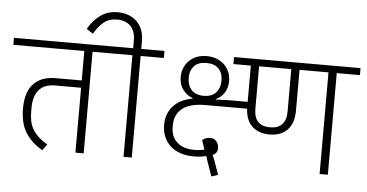

<svg xmlns="http://www.w3.org/2000/svg" viewBox="-81 -1036 2349 1229"><g transform="rotate(5 1093.5 -421.5)"><path d="M223 3Q151 -39 114 -99Q77 -159 77 -252Q77 -358 126.5 -411Q176 -464 269 -464H436V-653H-20V-698H637V-653H489V0H436V-417H270Q198 -417 164.5 -375.5Q131 -334 131 -262V-237Q131 -205 136.5 -177.5Q142 -150 156 -125.5Q170 -101 193.5 -79Q217 -57 252 -36Z M745 -653H597V-698H746V-748Q746 -809 714 -840.5Q682 -872 628 -872Q577 -872 542.5 -844Q508 -816 481 -768L439 -795Q468 -848 515 -883.5Q562 -919 627 -919Q705 -919 751.5 -873Q798 -827 798 -748V-698H947V-653H798V0H745Z M1283 -18 1273 -51Q1256 -47 1237 -44.5Q1218 -42 1192 -42Q1146 -42 1108 -54.5Q1070 -67 1043 -91Q1016 -115 1001 -149.5Q986 -184 986 -227Q986 -298 1028.5 -346.5Q1071 -395 1153 -410V-413Q1116 -426 1090.5 -459.5Q1065 -493 1065 -542Q1065 -574 1076.5 -601Q1088 -628 1108 -647.5Q1128 -667 1156.5 -678Q1185 -689 1220 -689Q1254 -689 1283 -678Q1312 -667 1332.5 -647.5Q1353 -628 1364.5 -601Q1376 -574 1376 -542Q1376 -498 1355.5 -466.5Q1335 -435 1301 -420V-417L1389 -420H1550V-376H1241Q1137 -376 1089.5 -336.5Q1042 -297 1042 -233V-216Q1042 -156 1081.5 -120Q1121 -84 1192 -84Q1211 -84 1227 -86Q1243 -88 1257 -91L1237 -151Q1258 -169 1288 -169Q1314 -169 1328.5 -150.5Q1343 -132 1343 -107Q1343 -75 1312 -62L1326 -29L1358 62L1316 76ZM1222 -434Q1275 -434 1301 -464Q1327 -494 1327 -535V-547Q1327 -589 1300.5 -617Q1274 -645 1222 -645Q1169 -645 1143 -616.5Q1117 -588 1117 -547V-535Q1117 -493 1143 -463.5Q1169 -434 1222 -434Z M1663 -224Q1591 -224 1548.5 -266Q1506 -308 1506 -391V-653H1394V-698H2207V-653H2058V0H2005V-653H1819V-391Q1819 -309 1777 -266.5Q1735 -224 1663 -224ZM1559 -380Q1559 -270 1663 -270Q1714 -270 1740 -298Q1766 -326 1766 -380V-653H1559Z"/></g></svg>

Font: IBM Plex Sans Devanagari Light
Style: Regular
Weight: 300
Designer: Mike Abbink, Paul van der Laan, Pieter van Rosmalen, Erin McLaughlin
Foundry: Bold Monday
Version: Version 1.1